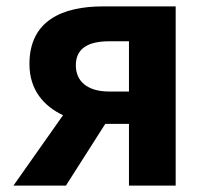

<svg xmlns="http://www.w3.org/2000/svg" viewBox="-20 -580 648 600"><path d="M321 -294C253 -294 217 -326 217 -376C217 -427 253 -451 321 -451H383V-294ZM22 0H186L309 -193H383V0H529V-560H302C174 -560 72 -515 72 -380C72 -299 117 -248 177 -220Z"/></svg>

Font: Noto Sans Mono CJK HK
Style: Bold
Weight: 700
Designer: Ryoko NISHIZUKA 西塚涼子 (kana, bopomofo & ideographs); Paul D. Hunt (Latin, Greek & Cyrillic); Sandoll Communications 산돌커뮤니
Foundry: Adobe
Version: Version 2.004;hotconv 1.0.118;makeotfexe 2.5.65603